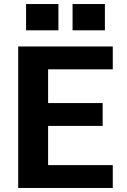

<svg xmlns="http://www.w3.org/2000/svg" viewBox="-20 -930 628 950"><path d="M339 -910H499V-780H339ZM109 -910H269V-780H109ZM70 -700H218V0H70ZM138 -113H538V0H138ZM138 -420H488V-307H138ZM138 -700H538V-587H138Z"/></svg>

Font: Uncut Sans VF
Style: Regular
Weight: 400
Designer: Kasper Nordkvist
Foundry: Uncut Type
Version: Version 1.100;FEAKit 1.0